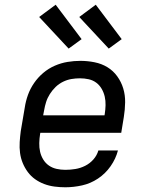

<svg xmlns="http://www.w3.org/2000/svg" viewBox="-20 -786 640 814"><path d="M257 8Q234 8 211 5Q188 2 167 -6Q146 -14 128.5 -26.5Q111 -39 98 -56.5Q85 -74 76.5 -94.5Q68 -115 65 -137.5Q62 -160 63.5 -183.5Q65 -207 68 -230L85 -330Q89 -357 98.5 -383.5Q108 -410 124.5 -434Q141 -458 163.5 -477Q186 -496 212.5 -507.5Q239 -519 266.5 -523.5Q294 -528 321 -528Q351 -528 381 -522Q411 -516 435.5 -501Q460 -486 477 -462.5Q494 -439 502.5 -411Q511 -383 510.5 -352Q510 -321 505 -290L494 -223H151L150 -218Q147 -199 146.5 -179.5Q146 -160 150 -142.5Q154 -125 163.5 -109.5Q173 -94 187.5 -84Q202 -74 220 -70Q238 -66 257 -66Q278 -66 299.5 -69.5Q321 -73 341 -83Q361 -93 376 -110Q391 -127 397 -148H480Q471 -113 449 -81.5Q427 -50 395.5 -29Q364 -8 328 0Q292 8 257 8ZM163 -297H423L424 -302Q427 -321 427.5 -340Q428 -359 424 -376.5Q420 -394 411 -409.5Q402 -425 388 -435.5Q374 -446 356 -450Q338 -454 319 -454Q301 -454 283 -451Q265 -448 247.5 -439.5Q230 -431 216 -417.5Q202 -404 191.5 -387.5Q181 -371 175.5 -353.5Q170 -336 167 -318ZM441 -580 316 -714 386 -766 496 -620ZM271 -580 146 -714 216 -766 326 -620Z"/></svg>

Font: Iosevka Etoile Oblique
Style: Regular
Weight: 400
Italic angle: -9°
Designer: Belleve Invis
Foundry: Belleve Invis
Version: Version 15.5.2; ttfautohint (v1.8.4)